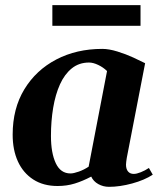

<svg xmlns="http://www.w3.org/2000/svg" viewBox="-20 -707 623 743"><path d="M402 16Q379.4 16 360.4 5.4Q341.4 -5.2 333 -23.6Q300.4 -6.4 269.4 3.2Q238.4 12.8 202.8 12.8Q147.6 12.8 108.6 -12.5Q69.6 -37.8 49.3 -82.2Q29 -126.6 29 -186Q29 -287 74.2 -361.4Q119.4 -435.8 197.8 -476.8Q276.2 -517.8 375.8 -517.8Q401.4 -517.8 434.3 -507.7Q467.2 -497.6 496.2 -484.2L541.6 -462.4L470.6 -96Q469.6 -89 468.6 -82Q467.6 -75 467.6 -70Q467.6 -52.8 475.5 -43.4Q483.4 -34 497.6 -34Q508.6 -34 524.9 -40.5Q541.2 -47 556.2 -57L571.2 -31Q539.2 -10 491.4 3Q443.6 16 402 16ZM252.8 -35.8Q265 -35.8 285.2 -43Q305.4 -50.2 323 -62L394.2 -432Q380 -446.2 360.3 -455.6Q340.6 -465 324.6 -465Q285.8 -465 257.8 -442.4Q229.8 -419.8 212.1 -380.6Q194.4 -341.4 185.8 -290Q177.2 -238.6 177.2 -181Q177.2 -115.2 195.8 -75.5Q214.4 -35.8 252.8 -35.8ZM182.6 -607.2V-687.2H523.8V-607.2Z"/></svg>

Font: Wittgenstein
Style: Italic
Weight: 400
Italic angle: -11°
Designer: Jörg Drees
Foundry: Jörg Drees
Version: Version 1.500